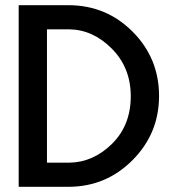

<svg xmlns="http://www.w3.org/2000/svg" viewBox="-20 -720 673 740"><path d="M52 0H246Q390 -1 491.5 -103.5Q593 -206 593 -350Q593 -495 492 -597Q391 -699 246 -700H52ZM246 -607Q338 -606 411 -532.5Q484 -459 484 -349Q484 -237 411.5 -165.5Q339 -94 246 -93H161V-607Z"/></svg>

Font: Simpel Medium
Style: Regular
Weight: 500
Designer: Janko Jovanovic
Version: Version 1.048;PS 001.048;hotconv 1.0.88;makeotf.lib2.5.64775